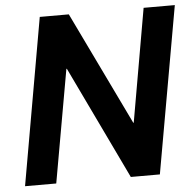

<svg xmlns="http://www.w3.org/2000/svg" viewBox="-51 -751 814 803"><g transform="rotate(-5 356.0 -350.0)"><path d="M145 -700H267L496 -225H498L581 -700H712L588 0H466L239 -474H237L153 0H22Z"/></g></svg>

Font: Chakra Petch
Style: Bold Italic
Weight: 700
Italic angle: -10°
Designer: Katatrad Aksorn Co.,Ltd.
Foundry: Cadson Demak Co.,Ltd.
Version: Version 1.000; ttfautohint (v1.6)